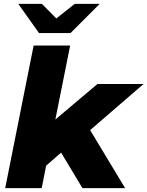

<svg xmlns="http://www.w3.org/2000/svg" viewBox="-20 -979 767 999"><path d="M449 -302 631 0H409L298 -185L220 -117L197 0H7L155 -742H345L268 -357L487 -542H727ZM499 -959 347 -807H183L75 -959H198L273 -883L369 -959Z"/></svg>

Font: Idrija
Style: Italic
Weight: 800
Italic angle: -11.3°
Designer: Julieta Ulanovsky
Foundry: Julieta Ulanovsky
Version: Version 7.200